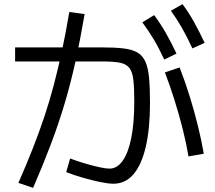

<svg xmlns="http://www.w3.org/2000/svg" viewBox="-20 -865 1040 928"><path d="M69 19Q108 -70 139 -149Q170 -228 195 -303Q220 -378 240.5 -456Q261 -534 279.5 -620Q298 -706 315 -807L389 -797Q368 -674 345 -569Q322 -464 293 -366.5Q264 -269 226.5 -169.5Q189 -70 140 43ZM891 -109Q881 -170 863.5 -239.5Q846 -309 824 -379.5Q802 -450 777 -515L848 -539Q874 -473 896.5 -400.5Q919 -328 936.5 -257Q954 -186 965 -122ZM774 -577Q748 -633 722.5 -675.5Q697 -718 668 -757L725 -792Q757 -749 782.5 -704Q808 -659 833 -606ZM910 -631Q884 -687 859.5 -730Q835 -773 806 -813L862 -845Q894 -802 919 -756.5Q944 -711 969 -658ZM528 23Q504 23 465 15Q426 7 382.5 -5.5Q339 -18 300 -33L319 -99Q353 -86 390.5 -75Q428 -64 460 -57Q492 -50 509 -50Q546 -50 573 -88Q600 -126 614.5 -198.5Q629 -271 629 -376Q629 -441 624.5 -479.5Q620 -518 605 -537Q590 -556 559 -562Q528 -568 476 -568H53V-636H470Q534 -636 576.5 -631Q619 -626 644.5 -611Q670 -596 683 -566.5Q696 -537 700.5 -488.5Q705 -440 705 -368Q705 -243 684.5 -155.5Q664 -68 625 -22.5Q586 23 528 23Z"/></svg>

Font: M PLUS 1 Code
Style: Regular
Weight: 400
Designer: Coji Morishita
Foundry: UNDERFOREST DESIGN
Version: Version 1.005